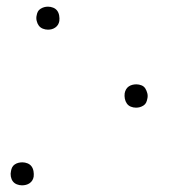

<svg xmlns="http://www.w3.org/2000/svg" viewBox="-20 -548 540 576"><path d="M124 -459Q116 -459 108.5 -462Q101 -465 96.5 -471Q92 -477 90 -485.5Q88 -494 90 -502Q91 -508 93.5 -513Q96 -518 101.5 -521.5Q107 -525 112.5 -526.5Q118 -528 124 -528Q132 -528 139.5 -525Q147 -522 151.5 -516Q156 -510 157.5 -501.5Q159 -493 158 -485Q157 -479 154 -474Q151 -469 146 -465.5Q141 -462 135.5 -460.5Q130 -459 124 -459ZM388 -225Q380 -225 372.5 -228Q365 -231 360.5 -237.5Q356 -244 354.5 -252Q353 -260 354 -268Q355 -274 358 -279.5Q361 -285 366 -288.5Q371 -292 377 -293.5Q383 -295 389 -295Q397 -295 404.5 -292Q412 -289 416 -282.5Q420 -276 422 -268Q424 -260 422 -252Q421 -246 418.5 -240.5Q416 -235 410.5 -231.5Q405 -228 399.5 -226.5Q394 -225 388 -225ZM46 8Q38 8 30.5 5Q23 2 18.5 -4Q14 -10 12.5 -18.5Q11 -27 13 -35Q14 -41 16.5 -46Q19 -51 24 -54.5Q29 -58 35 -59.5Q41 -61 47 -61Q55 -61 62.5 -58Q70 -55 74.5 -49Q79 -43 80.5 -34.5Q82 -26 81 -18Q80 -12 77 -7Q74 -2 69 1.5Q64 5 58 6.5Q52 8 46 8Z"/></svg>

Font: Iosevka Thin
Style: Italic
Weight: 100
Italic angle: -9°
Monospace: yes
Designer: Belleve Invis
Foundry: Belleve Invis
Version: Version 32.5.0; ttfautohint (v1.8.4)